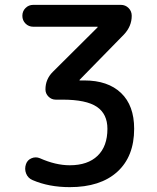

<svg xmlns="http://www.w3.org/2000/svg" viewBox="-20 -540 644 790"><path d="M117 -430Q98 -430 85 -443Q72 -456 72 -475Q72 -494 85 -507Q98 -520 117 -520H477Q496 -520 509 -507Q522 -494 522 -475Q522 -432 490 -398L308 -212Q307 -211 307 -210Q307 -209 308 -209H327Q424 -209 478 -157.5Q532 -106 532 -10Q532 104 462.5 167Q393 230 267 230Q181 230 114 201Q95 193 87.5 174Q80 155 87 135Q93 118 110 111Q127 104 144 111Q209 140 267 140Q341 140 381.5 101Q422 62 422 -10Q422 -71 378.5 -100.5Q335 -130 237 -130H209Q192 -130 179.5 -142.5Q167 -155 167 -172Q167 -214 197 -244L381 -427Q382 -428 382 -429Q382 -430 381 -430Z"/></svg>

Font: Rounded Mplus 1c Medium
Style: Regular
Weight: 500
Version: Version 1.059.20150529